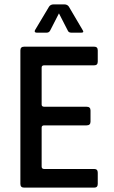

<svg xmlns="http://www.w3.org/2000/svg" viewBox="-20 -856 520 876"><path d="M351 -707H305Q293 -707 289 -717L249 -795L209 -717Q204 -707 193 -707H147Q141 -707 139 -710.5Q137 -714 140 -719L204 -826Q211 -836 225 -836H273Q287 -836 294 -826L357 -719Q365 -707 351 -707ZM410 0H90Q73 0 73 -17V-626Q73 -643 90 -643H410Q426 -643 426 -626V-575Q426 -558 410 -558H182Q170 -558 170 -548V-379Q170 -369 182 -369H375Q393 -369 393 -352V-301Q393 -284 375 -284H182Q170 -284 170 -274V-96Q170 -85 182 -85H410Q426 -85 426 -68V-17Q426 0 410 0Z"/></svg>

Font: Rajdhani SemiBold
Style: Regular
Weight: 600
Designer: Satya Rajpurohit, Jyotish Sonowal
Foundry: Indian Type Foundry
Version: Version 1.201 February 1, 2022